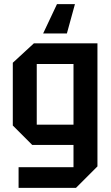

<svg xmlns="http://www.w3.org/2000/svg" viewBox="-20 -770 539 930"><path d="M70 140V40H336V-68H136L42 -162V-466L144 -560H452V36L348 140ZM158 -460V-166H336V-460ZM343 -750 304 -608H189L256 -750Z"/></svg>

Font: Tektur SemiCondensed Medium
Style: Regular
Weight: 500
Width: 4
Designer: Adam Jagosz
Foundry: Adam Jagosz
Version: Version 1.005;gftools[0.9.30]